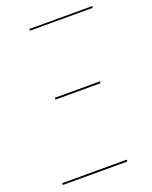

<svg xmlns="http://www.w3.org/2000/svg" viewBox="-130 -754 656 827"><g transform="rotate(-20 198.0 -340.5)"><path d="M396 -680.7 394.5 -672.9H106.9L107.9 -680.7ZM315.9 -364.7 314.9 -356.4H108.9L109.4 -364.7ZM309.1 -8.3 308.6 0H12.7L13.7 -8.3Z"/></g></svg>

Font: Fira Sans Compressed Eight
Style: Italic
Weight: 100
Width: 3
Italic angle: -8°
Designer: Carrois Corporate & Edenspiekermann AG
Foundry: Carrois Corporate GbR & Edenspiekermann AG
Version: Version 4.203;PS 004.203;hotconv 1.0.88;makeotf.lib2.5.64775